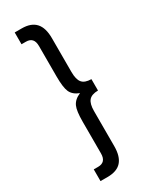

<svg xmlns="http://www.w3.org/2000/svg" viewBox="-213 -789 733 922"><g transform="rotate(-30 153.5 -328.0)"><path d="M49.8 19H74.2Q118.2 19 118.2 -29.8V-205.1Q118.2 -265.6 129.4 -290Q141.6 -316.9 175.8 -331.1Q141.1 -344.2 129.4 -370.6Q118.2 -396 118.2 -456.1V-626Q118.2 -674.8 74.2 -674.8H49.8V-740.2H88.9Q140.6 -740.2 166 -711.9Q190.9 -684.1 190.9 -627V-439.9Q190.9 -397.9 205.6 -380.4Q220.2 -362.3 256.8 -361.8V-298.8Q220.2 -298.3 205.6 -280.3Q190.9 -262.7 190.9 -223.1V-28.8Q190.9 28.3 166 56.2Q141.1 84 88.9 84H49.8Z"/></g></svg>

Font: D-DIN Condensed
Style: Regular
Weight: 400
Width: 3
Designer: Charles Nix
Foundry: Datto Inc.
Version: Version 1.00